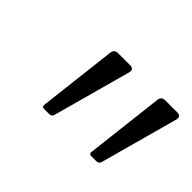

<svg xmlns="http://www.w3.org/2000/svg" viewBox="-55 -810 475 475"><g transform="rotate(45 182.5 -572.5)"><path d="M188.2 -686Q202.5 -686 199.2 -672L143 -467Q140.5 -459 132.8 -459H114Q106.5 -459 107.5 -467L131.5 -672Q132.5 -686 146.5 -686ZM353.2 -686Q367.5 -686 364.2 -672L308 -467Q305.5 -459 297.8 -459H279Q271.5 -459 272.5 -467L296.5 -672Q297.5 -686 311.5 -686Z"/></g></svg>

Font: Young Serif Light
Style: Italic
Weight: 300
Italic angle: -10.979°
Designer: Bastien Sozeau
Foundry: NBR — Bastien Sozeau
Version: Version 5.001